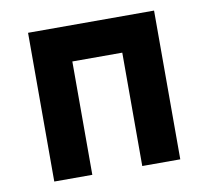

<svg xmlns="http://www.w3.org/2000/svg" viewBox="-64 -588 713 658"><g transform="rotate(-10 293.0 -259.0)"><path d="M379.9 0V-394.5H206.1V0H73.7V-517.6H512.2V0Z"/></g></svg>

Font: Cascadia Mono
Style: Bold
Weight: 700
Monospace: yes
Designer: Aaron Bell
Foundry: Saja Typeworks
Version: Version 2404.023; ttfautohint (v1.8.4)